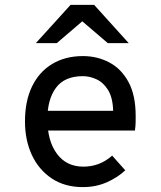

<svg xmlns="http://www.w3.org/2000/svg" viewBox="-20 -752 656 784"><path d="M318.5 12Q244.5 12 191.5 -23.2Q138.5 -58.5 110.2 -119Q82 -179.5 82 -256Q82 -340 111.2 -399.8Q140.5 -459.5 193.8 -491.2Q247 -523 318.5 -523Q377.5 -523 426.5 -497Q475.5 -471 504.8 -417Q534 -363 534 -278.5Q534 -268 533.8 -252.5Q533.5 -237 531 -219H154V-299.5H442Q440.5 -353.5 421.2 -384.5Q402 -415.5 374 -428.2Q346 -441 318.5 -441Q243.5 -441 208.5 -393.5Q173.5 -346 173.5 -265.5Q173.5 -176.5 212.5 -124Q251.5 -71.5 320.5 -71.5Q352.5 -71.5 381.8 -82.2Q411 -93 438 -116.5L491.5 -56.5Q460 -27 415.8 -7.5Q371.5 12 318.5 12ZM126.5 -576 268 -732H364.5L505.5 -576H420L316 -665L212 -576Z"/></svg>

Font: Overpass Mono Light Medium
Style: Regular
Weight: 500
Monospace: yes
Version: Version 4.000